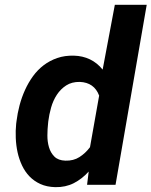

<svg xmlns="http://www.w3.org/2000/svg" viewBox="-20 -770 631 800"><path d="M48.8 -265.1Q52.7 -297.9 61.5 -331.1Q70.3 -364.3 84.2 -395Q98.1 -425.8 117.4 -452.4Q136.7 -479 162.1 -498.3Q187.5 -517.6 218.8 -528.3Q250 -539.1 288.1 -538.1Q324.7 -537.1 354.7 -522.7Q384.8 -508.3 407.7 -480L458.5 -750H591.3L461.4 0H342.8L349.6 -55.2Q321.8 -24.4 287.4 -6.8Q252.9 10.7 210 9.8Q174.8 8.8 148.4 -3.2Q122.1 -15.1 103 -34.9Q84 -54.7 71.8 -80.6Q59.6 -106.4 53.2 -135.5Q46.9 -164.6 45.7 -195.1Q44.4 -225.6 47.4 -254.4ZM180.2 -254.4Q177.7 -232.4 177.5 -206.1Q177.2 -179.7 184.1 -156.5Q190.9 -133.3 206.8 -117.4Q222.7 -101.6 252.4 -100.6Q286.1 -99.6 311 -115.5Q335.9 -131.3 355 -156.7L393.1 -371.6Q372.6 -426.3 312.5 -428.7Q279.3 -429.2 255.9 -414.1Q232.4 -398.9 216.8 -375Q201.2 -351.1 192.9 -321.8Q184.6 -292.5 181.2 -264.6Z"/></svg>

Font: TypoPRO Roboto Mono
Style: Bold Italic
Weight: 700
Designer: Google
Version: Version 2.000986; 2015; ttfautohint (v1.3)